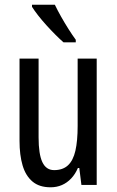

<svg xmlns="http://www.w3.org/2000/svg" viewBox="-20 -786 496 816"><path d="M391 -537V0H326L317 -72H311Q300 -46 282.5 -27.5Q265 -9 243 0.5Q221 10 195 10Q147 10 118 -14.5Q89 -39 76 -83Q63 -127 63 -187V-537H144V-202Q144 -131 160 -97Q176 -63 210 -63Q247 -63 269 -83.5Q291 -104 300.5 -145.5Q310 -187 310 -251V-537ZM213 -766Q224 -743 239.5 -715.5Q255 -688 271.5 -662Q288 -636 302 -617V-606H250Q235 -619 216 -638Q197 -657 177.5 -678.5Q158 -700 142 -720.5Q126 -741 116 -757V-766Z"/></svg>

Font: Noto Sans Thai ExtraCondensed
Style: Regular
Weight: 400
Width: 2
Designer: Monotype Design Team
Foundry: Monotype Imaging Inc.
Version: Version 2.002